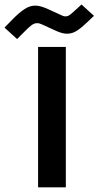

<svg xmlns="http://www.w3.org/2000/svg" viewBox="-99 -824 433 844"><path d="M176.8 -754.4Q183.1 -752 188 -752Q199.2 -752 208.5 -759Q217.8 -766.1 231 -778.3L259.3 -804.2L314 -754.4L282.7 -724.6Q258.3 -701.2 238.3 -688.5Q218.3 -675.8 195.8 -675.8Q175.8 -675.8 149.4 -687.5L86.4 -716.3Q74.2 -722.2 64 -722.2Q51.3 -722.2 38.8 -712.6Q26.4 -703.1 7.3 -683.6L-23.9 -652.3L-79.1 -702.6L-47.4 -735.4Q-16.6 -767.1 7.6 -783.2Q31.7 -799.3 55.2 -799.3Q68.4 -799.3 82.5 -795.2Q96.7 -791 113.8 -783.2ZM190.4 -617.7V-0.5H68.4V-617.7Z"/></svg>

Font: Vazirmatn FD
Style: Bold
Weight: 700
Designer: Saber Rastikerdar
Foundry: Saber Rastikerdar
Version: Version 33.001